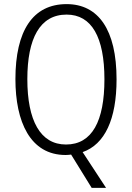

<svg xmlns="http://www.w3.org/2000/svg" viewBox="-20 -744 642 934"><path d="M547 -358C547 -600 458 -724 304 -724C140 -724 55 -595 55 -359C55 -152 127 10 299 10C308 10 317 9 326 8L426 170H496L382 -4C490 -42 547 -164 547 -358ZM113 -359C113 -557 174 -673 304 -673C426 -673 488 -563 488 -358C488 -155 428 -41 301 -41C176 -41 113 -158 113 -359Z"/></svg>

Font: Noto Sans Devanagari Condensed Light
Style: Regular
Weight: 300
Width: 3
Designer: Jelle Bosma - Monotype Design Team
Foundry: Monotype Imaging Inc.
Version: Version 2.004